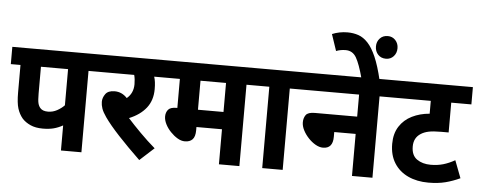

<svg xmlns="http://www.w3.org/2000/svg" viewBox="-56 -1042 3016 1206"><g transform="rotate(5 1452.0 -439.5)"><path d="M490 -513V0H361V-158Q332 -142 303 -134.5Q274 -127 235 -127Q189 -127 157 -141.5Q125 -156 105 -178Q83 -204 72 -239Q61 -274 61 -340V-513H0V-622H575V-513ZM361 -513H190V-345Q190 -302 194.5 -283.5Q199 -265 210 -253Q225 -236 258 -236Q289 -236 316 -251Q343 -266 361 -285Z M946 -65 856 17Q778 -58 718 -122.5Q658 -187 626 -233Q605 -263 597.5 -285Q590 -307 590 -327Q590 -353 607 -376.5Q624 -400 665 -400Q711 -400 744 -364Q785 -398 785 -455Q785 -487 778 -513H562V-622H979V-513H904Q909 -498 911.5 -479Q914 -460 914 -435Q914 -364 876 -316Q838 -268 769 -240Q804 -201 850.5 -154Q897 -107 946 -65Z M1486 -513V0H1357V-221H1196V-201Q1196 -160 1179 -142.5Q1162 -125 1131 -125Q1108 -125 1084.5 -139Q1061 -153 1040 -175Q1019 -197 1006.5 -222Q994 -247 994 -270Q994 -295 1008 -312.5Q1022 -330 1061 -330H1066V-513H965V-622H1572V-513ZM1357 -513H1196V-330H1357Z M1759 -513V0H1630V-513H1558V-622H1845V-513Z M1831 -622H2411V-513H2325V0H2196V-265H2061V-235Q2061 -161 1999 -161Q1976 -161 1951.5 -175Q1927 -189 1906 -211.5Q1885 -234 1872 -259.5Q1859 -285 1859 -309Q1859 -336 1872.5 -355Q1886 -374 1929 -374H2196V-513H1831Z M2202 -615Q2178 -705 2155 -744.5Q2132 -784 2088 -784Q2071 -784 2055.5 -781Q2040 -778 2028 -773L1993 -877Q2039 -896 2090 -896Q2127 -896 2159 -885Q2191 -874 2219 -844Q2247 -814 2271 -759Q2295 -704 2316 -615ZM2275 -824Q2275 -854 2294 -874.5Q2313 -895 2344 -895Q2373 -895 2392 -874.5Q2411 -854 2411 -824Q2411 -793 2392 -772.5Q2373 -752 2344 -752Q2313 -752 2294 -772.5Q2275 -793 2275 -824Z M2904 -513H2777V-325H2729Q2680 -325 2651.5 -319Q2623 -313 2603 -300Q2560 -273 2560 -218Q2560 -162 2595 -137.5Q2630 -113 2682 -113Q2725 -113 2761 -123.5Q2797 -134 2834 -155L2876 -45Q2831 -24 2784.5 -12Q2738 0 2677 0Q2605 0 2549 -26Q2493 -52 2461.5 -102Q2430 -152 2430 -223Q2430 -288 2459 -333Q2488 -378 2537.5 -402.5Q2587 -427 2648 -432V-513H2397V-622H2904Z"/></g></svg>

Font: Noto Sans SemiCondensed
Style: Bold
Weight: 700
Width: 4
Designer: Monotype Design Team
Foundry: Monotype Imaging Inc.
Version: Version 2.013; ttfautohint (v1.8.4.7-5d5b)